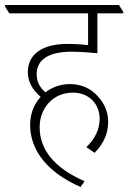

<svg xmlns="http://www.w3.org/2000/svg" viewBox="-46 -642 511 765"><path d="M275 103 291 80C169 27 112 -47 112 -135C112 -215 169 -273 244 -273C307 -273 351 -230 351 -168C351 -126 332 -88 298 -56L331 -33C367 -70 385 -110 385 -158C385 -196 369 -231 345 -257C319 -287 281 -307 233 -307C196 -307 162 -295 135 -274C111 -295 100 -318 100 -346C100 -401 143 -436 239 -436C272 -436 308 -433 342 -430V-589H445V-595L428 -622H-26V-616L-9 -589H305V-462C275 -466 248 -467 222 -467C124 -467 65 -427 65 -355C65 -318 82 -285 116 -256C90 -228 74 -189 74 -145C74 -41 145 46 275 103Z"/></svg>

Font: Noto Serif Devanagari SemiCondensed ExtraLight
Style: Regular
Weight: 200
Width: 4
Designer: Universal Thirst, Indian Type Foundry and the Monotype Design Team
Foundry: Monotype Imaging Inc.
Version: Version 2.004